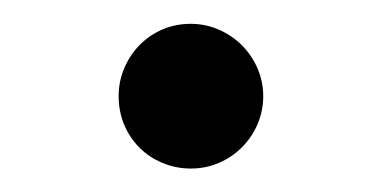

<svg xmlns="http://www.w3.org/2000/svg" viewBox="-20 -128 322 162"><path d="M141.1 -107.9Q153.3 -107.9 164.6 -103Q175.8 -98.1 184.1 -89.8Q192.4 -81.5 197.3 -70.3Q202.1 -59.1 202.1 -46.9Q202.1 -34.7 197.5 -23.7Q192.9 -12.7 184.6 -4.2Q176.3 4.4 165 9.3Q153.8 14.2 141.1 14.2Q128.4 14.2 117.2 9.5Q106 4.9 97.7 -3.4Q89.4 -11.7 84.7 -22.9Q80.1 -34.2 80.1 -46.9Q80.1 -59.6 85 -70.8Q89.8 -82 98.1 -90.3Q106.4 -98.6 117.4 -103.3Q128.4 -107.9 141.1 -107.9Z"/></svg>

Font: Jacques Francois
Style: Regular
Weight: 400
Designer: Manvel Shmavonyan, Alexei Vanyashin
Foundry: Cyreal (www.cyreal.org)
Version: Version 1.003